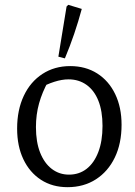

<svg xmlns="http://www.w3.org/2000/svg" viewBox="-20 -767 558 796"><path d="M260 9Q197 9 150 -21.5Q103 -52 77 -106.5Q51 -161 51 -234Q51 -311 78.5 -369.5Q106 -428 156 -460.5Q206 -493 271 -493Q335 -493 383 -462.5Q431 -432 457.5 -377Q484 -322 484 -250Q484 -172 456 -114Q428 -56 377.5 -23.5Q327 9 260 9ZM266 -43Q308 -43 339 -67Q370 -91 387.5 -136.5Q405 -182 405 -245Q405 -306 388 -349Q371 -392 339 -415Q307 -438 264 -438Q237 -438 205.5 -428Q174 -418 137 -398L180 -430Q155 -385 142 -338.5Q129 -292 129 -240Q129 -178 146.5 -134Q164 -90 195 -66.5Q226 -43 266 -43ZM249 -525 222 -532 256 -740 263 -747 319 -730Q305 -678 287.5 -626.5Q270 -575 249 -525Z"/></svg>

Font: Piazzolla 24pt
Style: Regular
Weight: 400
Designer: Juan Pablo del Peral
Foundry: Huerta Tipografica
Version: Version 2.005